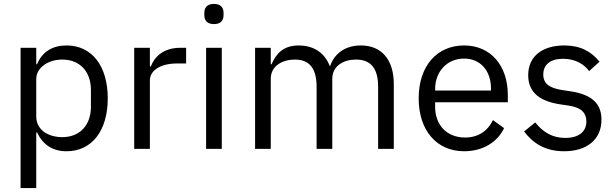

<svg xmlns="http://www.w3.org/2000/svg" viewBox="-20 -760 3146 980"><path d="M85 200H165V-84H169C200 -20 249 12 320 12C449 12 530 -93 530 -258C530 -423 449 -528 320 -528C249 -528 196 -497 169 -432H165V-516H85ZM298 -60C225 -60 165 -98 165 -165V-357C165 -414 225 -456 298 -456C388 -456 444 -394 444 -302V-214C444 -122 388 -60 298 -60Z M745 0V-350C745 -399 797 -436 883 -436H930V-516H899C815 -516 768 -470 750 -421H745V-516H665V0Z M1072 -637C1106 -637 1121 -655 1121 -682V-695C1121 -722 1106 -740 1072 -740C1038 -740 1023 -722 1023 -695V-682C1023 -655 1038 -637 1072 -637ZM1032 0H1112V-516H1032Z M1362 0V-358C1362 -424 1422 -456 1485 -456C1561 -456 1596 -409 1596 -317V0H1676V-358C1676 -424 1734 -456 1797 -456C1875 -456 1910 -408 1910 -317V0H1990V-331C1990 -456 1927 -528 1822 -528C1734 -528 1684 -479 1665 -423H1663C1635 -497 1573 -528 1505 -528C1425 -528 1389 -485 1366 -432H1362V-516H1282V0Z M2349 12C2446 12 2520 -36 2553 -106L2496 -147C2469 -90 2419 -58 2354 -58C2258 -58 2201 -125 2201 -214V-238H2572V-276C2572 -422 2487 -528 2349 -528C2209 -528 2117 -422 2117 -258C2117 -94 2209 12 2349 12ZM2349 -461C2431 -461 2486 -400 2486 -309V-298H2201V-305C2201 -395 2262 -461 2349 -461Z M2859 12C2977 12 3050 -49 3050 -149C3050 -227 3006 -277 2892 -294L2852 -300C2788 -310 2753 -330 2753 -380C2753 -429 2788 -460 2854 -460C2920 -460 2964 -429 2987 -397L3040 -445C2998 -497 2943 -528 2860 -528C2755 -528 2676 -478 2676 -376C2676 -280 2747 -241 2842 -227L2883 -221C2951 -211 2973 -180 2973 -140C2973 -87 2933 -56 2865 -56C2800 -56 2752 -85 2712 -135L2655 -89C2701 -28 2764 12 2859 12Z"/></svg>

Font: LVC Sans
Style: Regular
Weight: 400
Designer: Mike Abbink, Paul van der Laan, Pieter van Rosmalen
Foundry: Bold Monday
Version: Version 3.0